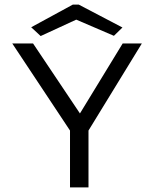

<svg xmlns="http://www.w3.org/2000/svg" viewBox="-20 -811 665 831"><path d="M283 0V-246L33 -623H123L326 -320L511 -623H594L363 -246V0ZM156 -655 115 -693 295 -791H321L510 -692L473 -656L310 -726Z"/></svg>

Font: Inconsolata Expanded
Style: Regular
Weight: 400
Width: 7
Monospace: yes
Designer: Raph Levien, Cyreal, Brenton Simpson
Foundry: Raph Levien, Cyreal, Google
Version: Version 3.100; ttfautohint (v1.8.4.7-5d5b)